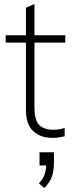

<svg xmlns="http://www.w3.org/2000/svg" viewBox="-20 -674 364 947"><path d="M150 -464V-145Q150 -81 173.5 -57.5Q197 -34 243 -34Q273 -34 299 -43V-2Q269 6 239 6Q179 6 143.5 -27.5Q108 -61 108 -131V-464H8V-500H108V-636L150 -654V-500H302V-464ZM246 77V131Q246 168 235.5 197.5Q225 227 199 253L172 231Q192 208 199.5 188Q207 168 208 142H175V77Z"/></svg>

Font: MuliDisplayVN ExtraLight
Style: Regular
Weight: 200
Designer: Vernon Adams
Foundry: Vernon Adams
Version: Version 2.100